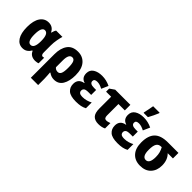

<svg xmlns="http://www.w3.org/2000/svg" viewBox="61 -1750 2957 2957"><g transform="rotate(45 1540.0 -271.0)"><path d="M215 10Q262 10 295 -12.5Q328 -35 348 -72H358Q392 10 493 10Q506 10 529 6Q552 2 558 -3V-123Q543 -118 532 -118Q496 -118 496 -178V-328Q496 -390 507 -450Q518 -510 530 -549H393Q383 -536 375.5 -515.5Q368 -495 363 -475H357Q317 -558 226 -558Q138 -558 87 -484.5Q36 -411 36 -272Q36 -136 84 -63Q132 10 215 10ZM269 -114Q198 -114 198 -271Q198 -432 268 -432Q344 -432 344 -273V-267Q344 -114 269 -114Z M862 -435Q897 -435 913.5 -398.5Q930 -362 930 -274Q930 -187 913 -151Q896 -115 859 -115Q815 -115 790 -148V-297Q790 -435 862 -435ZM1092 -274Q1092 -413 1029.5 -486Q967 -559 863 -559Q743 -559 687 -481.5Q631 -404 631 -274V240H790V105Q790 70 786.5 31Q783 -8 782 -27H792Q812 -11 840.5 -0.5Q869 10 901 10Q998 10 1045 -68Q1092 -146 1092 -274Z M1475 -338H1428Q1336 -338 1336 -395Q1336 -441 1400 -441Q1429 -441 1458 -431.5Q1487 -422 1517 -406L1566 -517Q1481 -559 1388 -559Q1300 -559 1242.5 -522.5Q1185 -486 1185 -413Q1185 -316 1272 -290V-285Q1158 -265 1158 -154Q1158 -79 1209 -34.5Q1260 10 1379 10Q1440 10 1483 1Q1526 -8 1563 -28V-154Q1531 -136 1490 -124Q1449 -112 1404 -112Q1354 -112 1336 -128Q1318 -144 1318 -169Q1318 -198 1338.5 -214Q1359 -230 1418 -230H1475Z M2010 -549H1680L1602 -495V-428H1712V-173Q1712 -72 1752.5 -31Q1793 10 1868 10Q1941 10 1991 -16V-133Q1971 -126 1953 -121Q1935 -116 1916 -116Q1871 -116 1871 -178V-428H2010Z M2382 -338H2335Q2243 -338 2243 -395Q2243 -441 2307 -441Q2336 -441 2365 -431.5Q2394 -422 2424 -406L2473 -517Q2388 -559 2295 -559Q2207 -559 2149.5 -522.5Q2092 -486 2092 -413Q2092 -316 2179 -290V-285Q2065 -265 2065 -154Q2065 -79 2116 -34.5Q2167 10 2286 10Q2347 10 2390 1Q2433 -8 2470 -28V-154Q2438 -136 2397 -124Q2356 -112 2311 -112Q2261 -112 2243 -128Q2225 -144 2225 -169Q2225 -198 2245.5 -214Q2266 -230 2325 -230H2382ZM2241 -606H2335Q2359 -648 2378.5 -690Q2398 -732 2414 -770V-782H2273Q2269 -754 2258.5 -701.5Q2248 -649 2241 -621Z M3017 -234Q3017 -357 2943 -429H3057V-549H2827Q2677 -549 2607 -478.5Q2537 -408 2537 -259Q2537 -131 2601 -60.5Q2665 10 2777 10Q2891 10 2954 -57.5Q3017 -125 3017 -234ZM2699 -260Q2699 -351 2723.5 -390Q2748 -429 2801 -429H2813Q2834 -391 2845 -351Q2856 -311 2856 -258Q2856 -115 2778 -115Q2699 -115 2699 -260Z"/></g></svg>

Font: Noto Sans Display SemiCondensed Extra
Style: Regular
Weight: 800
Width: 4
Designer: Monotype Design Team
Foundry: Monotype Imaging Inc.
Version: Version 1.900